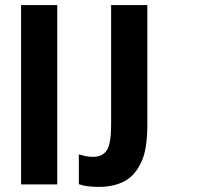

<svg xmlns="http://www.w3.org/2000/svg" viewBox="-20 -731 801 761"><path d="M207 0H63.5V-710.9H207ZM564 -710.9V-237.8Q564 -139.2 541 -90.8Q516.1 -35.6 475.1 -13.7Q432.1 9.8 371.1 9.8Q348.1 9.8 328.1 7.3Q308.6 4.9 292.5 -1V-119.1Q305.2 -115.2 318.4 -112.3Q332 -109.4 349.1 -109.4Q387.2 -109.4 403.8 -136.2Q420.4 -162.6 420.4 -235.8V-710.9Z"/></svg>

Font: MAUL Condensed Bold
Style: Condensed Bold
Weight: 700
Designer: MAUL
Version: Version 1.0; 2020; ttfautohint (v1.8.3)